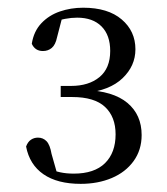

<svg xmlns="http://www.w3.org/2000/svg" viewBox="-20 -920 425 488"><path d="M185.2 -452.7Q125.9 -452.7 90.5 -477.1Q55.1 -501.5 46.3 -547.6Q50.7 -559.6 58.7 -564.9Q66.6 -570.2 76.5 -570.2Q89.4 -570.2 98.2 -561.2Q107 -552.2 111 -529L127.8 -469.7L101.1 -492.3Q117.5 -485.5 132.9 -482.1Q148.4 -478.7 167.5 -478.7Q219.9 -478.7 246.9 -505.3Q273.8 -531.9 273.8 -578.6Q273.8 -623 247 -648.2Q220.1 -673.4 163.4 -673.4H134.3V-701.6H160.4Q205.6 -701.6 232.8 -724Q260.1 -746.4 260.1 -790.5Q260.1 -830.7 238 -852.9Q215.9 -875.1 176.2 -875.1Q161.1 -875.1 145.4 -872.1Q129.7 -869.1 110.9 -861.8L139.5 -881.1L125.1 -825.6Q121.1 -806.2 111.6 -798.2Q102.2 -790.3 89.1 -790.3Q69.1 -790.3 60.8 -808.7Q65.7 -840.4 85.1 -860.9Q104.4 -881.3 132.1 -890.8Q159.9 -900.4 191.4 -900.4Q254.4 -900.4 289.3 -870.6Q324.2 -840.9 324.2 -794.7Q324.2 -752.5 291.5 -721.2Q258.8 -689.9 197.1 -683.8L194.5 -691.5Q267.6 -688.8 303.8 -658.5Q340 -628.2 340 -576.8Q340 -538.8 319.6 -510.6Q299.2 -482.4 264 -467.5Q228.9 -452.7 185.2 -452.7Z"/></svg>

Font: Noto Serif HK
Style: Regular
Weight: 200
Designer: Ryoko NISHIZUKA 西塚涼子 (kana & ideographs); Frank Grießhammer (Latin, Greek & Cyrillic); Wenlong ZHANG 张文龙 (bopomofo); San
Foundry: Adobe
Version: Version 2.001;hotconv 1.1.0;makeotfexe 2.6.0